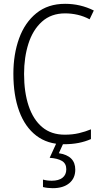

<svg xmlns="http://www.w3.org/2000/svg" viewBox="-20 -745 540 1005"><path d="M313 10Q229 10 170 -35Q111 -80 80.5 -163Q50 -246 50 -359Q50 -461 80 -544Q110 -627 170.5 -676Q231 -725 321 -725Q401 -725 471 -690L449 -644Q419 -660 386.5 -667.5Q354 -675 321 -675Q248 -675 200 -632Q152 -589 129 -517Q106 -445 106 -358Q106 -262 130 -190.5Q154 -119 201 -79.5Q248 -40 319 -40Q360 -40 393.5 -48Q427 -56 456 -68V-17Q427 -4 392 3Q357 10 313 10ZM256 240Q243 240 229.5 238.5Q216 237 205 234V195Q226 201 251 201Q287 201 307 185.5Q327 170 327 141Q327 111 304.5 97.5Q282 84 240 81L277 0H314L288 57Q374 70 374 143Q374 188 342.5 214Q311 240 256 240Z"/></svg>

Font: Noto Sans Mono ExtraCondensed Light
Style: Regular
Weight: 300
Width: 2
Designer: Monotype Design Team
Foundry: Monotype Imaging Inc.
Version: Version 2.014; ttfautohint (v1.8.4.7-5d5b)